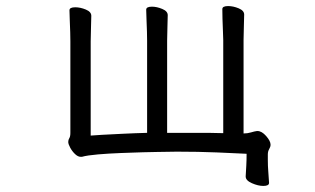

<svg xmlns="http://www.w3.org/2000/svg" viewBox="-20 -502 1040 633"><path d="M867 101Q867 111 848 111Q831 111 810.5 102Q790 93 790 80V79Q791 62 792 44Q793 26 793 5Q755 3 694.5 0.5Q634 -2 563 -2Q547 -2 531 -1.5Q515 -1 498 -1Q484 -1 451 0Q418 1 378.5 2.5Q339 4 303.5 7Q268 10 250 15H246Q237 15 227.5 6Q218 -3 211.5 -15Q205 -27 205 -34Q205 -41 208.5 -46.5Q212 -52 212 -64V-366Q212 -376 211.5 -395.5Q211 -415 210 -436Q209 -457 209 -468Q209 -478 228 -478Q245 -478 263 -470.5Q281 -463 281 -450Q281 -438 280 -411Q279 -384 279 -366V-55Q287 -56 316 -57.5Q345 -59 385 -61Q425 -63 465 -64V-368Q465 -378 464.5 -397.5Q464 -417 463 -438Q462 -459 462 -470Q462 -480 481 -480Q497 -480 515 -472.5Q533 -465 533 -452Q533 -440 532 -413Q531 -386 531 -368V-64H621Q644 -64 667.5 -64Q691 -64 716 -63V-370Q716 -380 715 -399.5Q714 -419 713.5 -440Q713 -461 713 -472Q713 -482 732 -482Q749 -482 767 -474.5Q785 -467 785 -454Q785 -442 784 -415Q783 -388 783 -370V-62Q796 -62 807.5 -65.5Q819 -69 827 -70H829Q843 -70 857.5 -53.5Q872 -37 872 -25Q872 -18 867.5 -10.5Q863 -3 863 7V25Q863 46 864.5 63.5Q866 81 867 100Z"/></svg>

Font: QiushuiShotai
Style: Regular
Weight: 600
Designer: Fontworks Inc.
Foundry: Fontworks Inc.
Version: Version 1.250